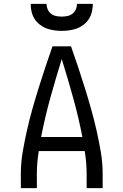

<svg xmlns="http://www.w3.org/2000/svg" viewBox="-20 -975 640 995"><path d="M88 0V-74Q88 -131 97.5 -187Q107 -243 119.5 -298.5Q132 -354 147.5 -409Q163 -464 180 -518.5Q197 -573 215 -627Q233 -681 252 -735H348Q367 -681 385 -627Q403 -573 420 -518.5Q437 -464 452.5 -409Q468 -354 480.5 -298.5Q493 -243 502.5 -187Q512 -131 512 -74V0H429V-74Q429 -103 426.5 -132.5Q424 -162 419 -192H181Q176 -162 173.5 -132.5Q171 -103 171 -74V0ZM193 -265H407Q387 -368 359 -468.5Q331 -569 300 -669Q269 -569 241 -468.5Q213 -368 193 -265ZM300 -815Q280 -815 259.5 -818Q239 -821 220.5 -828Q202 -835 185.5 -848Q169 -861 158.5 -878Q148 -895 143.5 -915Q139 -935 139 -955H221Q221 -940 227 -926.5Q233 -913 244.5 -904Q256 -895 270.5 -892Q285 -889 300 -889Q315 -889 329.5 -892Q344 -895 355.5 -904Q367 -913 373 -926.5Q379 -940 379 -955H461Q461 -935 456.5 -915Q452 -895 441.5 -878Q431 -861 414.5 -848Q398 -835 379.5 -828Q361 -821 340.5 -818Q320 -815 300 -815Z"/></svg>

Font: Iosevka Curly Extended
Style: Regular
Weight: 400
Width: 7
Monospace: yes
Designer: Belleve Invis
Foundry: Belleve Invis
Version: Version 11.1.0; ttfautohint (v1.8.3)